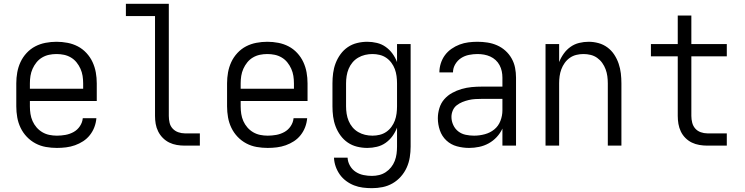

<svg xmlns="http://www.w3.org/2000/svg" viewBox="-20 -760 3890 1002"><path d="M277 12Q248 12 219.5 7Q191 2 165.5 -11.5Q140 -25 120 -46Q100 -67 87.5 -93Q75 -119 70 -147.5Q65 -176 65 -205V-325Q65 -354 70 -382Q75 -410 87 -436Q99 -462 119 -483.5Q139 -505 164 -518Q189 -531 217.5 -536.5Q246 -542 275 -542Q304 -542 332.5 -536.5Q361 -531 386 -518Q411 -505 431 -483.5Q451 -462 463 -436Q475 -410 480 -382Q485 -354 485 -325V-233H136V-205Q136 -185 139 -165.5Q142 -146 150 -128Q158 -110 171 -95Q184 -80 201 -70Q218 -60 237.5 -56Q257 -52 277 -52Q299 -52 321.5 -56Q344 -60 364 -71Q384 -82 397 -101.5Q410 -121 412 -143H483Q481 -119 472.5 -96.5Q464 -74 449 -55Q434 -36 414 -23Q394 -10 371.5 -2Q349 6 325 9Q301 12 277 12ZM136 -297H414V-325Q414 -345 411 -364Q408 -383 400 -401Q392 -419 379.5 -434.5Q367 -450 350 -460Q333 -470 314 -474Q295 -478 275 -478Q255 -478 236 -474Q217 -470 200 -460Q183 -450 170.5 -434.5Q158 -419 150 -401Q142 -383 139 -364Q136 -345 136 -325Z M1023 0H944Q923 0 902.5 -3.5Q882 -7 863.5 -16Q845 -25 830 -40Q815 -55 805.5 -74Q796 -93 792.5 -113.5Q789 -134 789 -155V-676H637V-740H861V-155Q861 -137 865 -119.5Q869 -102 881 -89Q893 -76 910 -70Q927 -64 944 -64H1023Z M1377 12Q1348 12 1319.5 7Q1291 2 1265.5 -11.5Q1240 -25 1220 -46Q1200 -67 1187.5 -93Q1175 -119 1170 -147.5Q1165 -176 1165 -205V-325Q1165 -354 1170 -382Q1175 -410 1187 -436Q1199 -462 1219 -483.5Q1239 -505 1264 -518Q1289 -531 1317.5 -536.5Q1346 -542 1375 -542Q1404 -542 1432.5 -536.5Q1461 -531 1486 -518Q1511 -505 1531 -483.5Q1551 -462 1563 -436Q1575 -410 1580 -382Q1585 -354 1585 -325V-233H1236V-205Q1236 -185 1239 -165.5Q1242 -146 1250 -128Q1258 -110 1271 -95Q1284 -80 1301 -70Q1318 -60 1337.5 -56Q1357 -52 1377 -52Q1399 -52 1421.5 -56Q1444 -60 1464 -71Q1484 -82 1497 -101.5Q1510 -121 1512 -143H1583Q1581 -119 1572.5 -96.5Q1564 -74 1549 -55Q1534 -36 1514 -23Q1494 -10 1471.5 -2Q1449 6 1425 9Q1401 12 1377 12ZM1236 -297H1514V-325Q1514 -345 1511 -364Q1508 -383 1500 -401Q1492 -419 1479.5 -434.5Q1467 -450 1450 -460Q1433 -470 1414 -474Q1395 -478 1375 -478Q1355 -478 1336 -474Q1317 -470 1300 -460Q1283 -450 1270.5 -434.5Q1258 -419 1250 -401Q1242 -383 1239 -364Q1236 -345 1236 -325Z M1921 222Q1897 222 1873.5 219Q1850 216 1828 207.5Q1806 199 1786.5 184.5Q1767 170 1753.5 151Q1740 132 1732 109.5Q1724 87 1723 63H1794Q1795 85 1806.5 105Q1818 125 1836.5 137Q1855 149 1877 153.5Q1899 158 1921 158Q1940 158 1958.5 153.5Q1977 149 1993 138.5Q2009 128 2021 113Q2033 98 2040 80Q2047 62 2049.5 43Q2052 24 2052 5V-94Q2043 -70 2028 -49.5Q2013 -29 1992.5 -14.5Q1972 0 1947 6Q1922 12 1897 12Q1870 12 1843.5 5.5Q1817 -1 1795 -16Q1773 -31 1757 -53Q1741 -75 1731.5 -100Q1722 -125 1718.5 -151.5Q1715 -178 1715 -205V-325Q1715 -352 1718.5 -378.5Q1722 -405 1731.5 -430Q1741 -455 1757 -477Q1773 -499 1795 -514Q1817 -529 1843.5 -535.5Q1870 -542 1897 -542Q1922 -542 1947 -536Q1972 -530 1992.5 -515.5Q2013 -501 2028 -480.5Q2043 -460 2052 -436V-530H2123V5Q2123 33 2118.5 61Q2114 89 2102.5 114.5Q2091 140 2072 161.5Q2053 183 2028.5 197Q2004 211 1976.5 216.5Q1949 222 1921 222ZM1924 -52Q1943 -52 1961.5 -56.5Q1980 -61 1995.5 -71.5Q2011 -82 2022.5 -97.5Q2034 -113 2040.5 -130.5Q2047 -148 2049.5 -167Q2052 -186 2052 -205V-325Q2052 -344 2049.5 -363Q2047 -382 2040.5 -399.5Q2034 -417 2022.5 -432.5Q2011 -448 1995.5 -458.5Q1980 -469 1961.5 -473.5Q1943 -478 1924 -478Q1904 -478 1885 -473.5Q1866 -469 1849 -459Q1832 -449 1819.5 -434Q1807 -419 1799.5 -401Q1792 -383 1789 -363.5Q1786 -344 1786 -325V-205Q1786 -186 1789 -166.5Q1792 -147 1799.5 -129Q1807 -111 1819.5 -96Q1832 -81 1849 -71Q1866 -61 1885 -56.5Q1904 -52 1924 -52Z M2428 12Q2396 12 2364.5 3.5Q2333 -5 2309.5 -27Q2286 -49 2275.5 -80Q2265 -111 2265 -143Q2265 -169 2273 -195.5Q2281 -222 2298.5 -242Q2316 -262 2339.5 -275Q2363 -288 2389 -295.5Q2415 -303 2441.5 -305.5Q2468 -308 2495 -308H2602V-355Q2602 -372 2598.5 -388.5Q2595 -405 2587 -420Q2579 -435 2566.5 -446.5Q2554 -458 2538.5 -465Q2523 -472 2506 -475Q2489 -478 2472 -478Q2450 -478 2427.5 -473.5Q2405 -469 2386.5 -457Q2368 -445 2356 -425Q2344 -405 2344 -382H2273Q2273 -406 2280.5 -429.5Q2288 -453 2302 -472Q2316 -491 2336 -505Q2356 -519 2378.5 -527.5Q2401 -536 2424.5 -539Q2448 -542 2472 -542Q2498 -542 2524 -538Q2550 -534 2574 -523.5Q2598 -513 2617.5 -495.5Q2637 -478 2650 -455Q2663 -432 2668 -406.5Q2673 -381 2673 -355V0H2602V-89Q2591 -65 2572.5 -45Q2554 -25 2530.5 -12Q2507 1 2480.5 6.5Q2454 12 2428 12ZM2454 -52Q2482 -52 2510 -59.5Q2538 -67 2559.5 -84.5Q2581 -102 2591.5 -129Q2602 -156 2602 -184V-244H2495Q2478 -244 2460.5 -243Q2443 -242 2426 -238Q2409 -234 2393 -227.5Q2377 -221 2363.5 -210.5Q2350 -200 2343 -183.5Q2336 -167 2336 -150Q2336 -128 2345.5 -107.5Q2355 -87 2372 -74Q2389 -61 2410.5 -56.5Q2432 -52 2454 -52Z M2827 0V-530H2898V-436Q2907 -459 2922 -480Q2937 -501 2957.5 -515.5Q2978 -530 3002.5 -536Q3027 -542 3052 -542Q3078 -542 3103.5 -535Q3129 -528 3150 -512.5Q3171 -497 3185.5 -475Q3200 -453 3208.5 -428Q3217 -403 3220 -377Q3223 -351 3223 -325V0H3152V-325Q3152 -344 3149.5 -362.5Q3147 -381 3140.5 -398.5Q3134 -416 3123 -431.5Q3112 -447 3096.5 -458Q3081 -469 3062.5 -473.5Q3044 -478 3025 -478Q3006 -478 2987.5 -473.5Q2969 -469 2953.5 -458Q2938 -447 2927 -431.5Q2916 -416 2909.5 -398.5Q2903 -381 2900.5 -362.5Q2898 -344 2898 -325V0Z M3773 0H3671Q3651 0 3630 -3.5Q3609 -7 3590.5 -16Q3572 -25 3557 -40Q3542 -55 3533 -74Q3524 -93 3520.5 -113.5Q3517 -134 3517 -155V-466H3377V-530H3517V-679H3588V-530H3773V-466H3588V-155Q3588 -137 3592.5 -119.5Q3597 -102 3608.5 -89Q3620 -76 3637 -70Q3654 -64 3671 -64H3773Z"/></svg>

Font: Lode
Style: Regular
Weight: 400
Monospace: yes
Designer: Belleve Invis
Foundry: Belleve Invis
Version: Version 29.2.0; ttfautohint (v1.8.3)